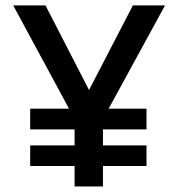

<svg xmlns="http://www.w3.org/2000/svg" viewBox="-20 -670 640 690"><path d="M88.5 -147.5H248V-205H88.5V-279.5H228L27.5 -650.5H143.5L300 -346.5L457.5 -650.5H573L370.5 -279.5H506.5V-205H350V-147.5H506.5V-73.5H350V0H248V-73.5H88.5Z"/></svg>

Font: Overused Grotesk Medium
Style: Regular
Weight: 525
Version: Version 0.004